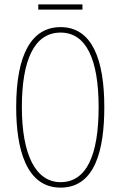

<svg xmlns="http://www.w3.org/2000/svg" viewBox="-20 -848 551 878"><path d="M357 -828H155V-804H357ZM457 -358C457 -570 404 -724 257 -724C126 -724 54 -602 54 -358C54 -173 97 10 257 10C416 10 457 -165 457 -358ZM80 -358C80 -574 137 -699 257 -699C374 -699 431 -577 431 -358C431 -135 374 -15 257 -15C143 -15 80 -141 80 -358Z"/></svg>

Font: Noto Sans Gurmukhi UI ExtraCondensed Thin
Style: Regular
Weight: 100
Width: 2
Designer: Jelle Bosma - Monotype Design Team
Foundry: Monotype Imaging Inc.
Version: Version 2.004